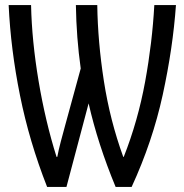

<svg xmlns="http://www.w3.org/2000/svg" viewBox="-20 -734 722 754"><path d="M165 0H241L328 -328Q364 -169 434 0H497Q579 -178 619 -361.5Q659 -545 671 -714H586Q578 -567 550 -413.5Q522 -260 466 -118H464Q412 -261 388 -415.5Q364 -570 362 -714H278Q280 -586 297 -465L236 -242Q228 -213 219 -179Q210 -145 205 -118H202Q158 -258 131.5 -416Q105 -574 102 -714H14Q22 -541 58.5 -359.5Q95 -178 165 0Z"/></svg>

Font: Noto Sans Display Condensed
Style: Regular
Weight: 400
Width: 3
Designer: Monotype Design Team
Foundry: Monotype Imaging Inc.
Version: Version 1.900